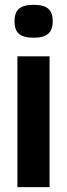

<svg xmlns="http://www.w3.org/2000/svg" viewBox="-20 -774 277 794"><path d="M119 -618Q77 -618 58.5 -634Q40 -650 40 -686Q40 -722 58.5 -738Q77 -754 119 -754Q161 -754 179.5 -738Q198 -722 198 -686Q198 -651 179.5 -634.5Q161 -618 119 -618ZM52 0V-541H185V0Z"/></svg>

Font: Georama SemiBold
Style: Regular
Weight: 600
Designer: Jean-Baptiste Levee
Foundry: Production Type
Version: Version 1.000